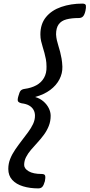

<svg xmlns="http://www.w3.org/2000/svg" viewBox="-20 -970 497 1065"><path d="M437 -950Q455 -950 456.5 -939Q458 -928 454 -910Q449 -888 440.5 -879Q432 -870 417 -870Q377 -870 348.5 -862.5Q320 -855 305.5 -835Q291 -815 291 -779Q292 -762 295.5 -746.5Q299 -731 304 -715.5Q309 -700 313.5 -682.5Q318 -665 321.5 -645Q325 -625 326 -600Q327 -563 309.5 -529.5Q292 -496 258.5 -471Q225 -446 175 -432Q202 -424 221 -407.5Q240 -391 250.5 -370Q261 -349 261 -328Q261 -297 250.5 -271Q240 -245 223.5 -222.5Q207 -200 188 -179.5Q169 -159 152 -139Q135 -119 124.5 -98.5Q114 -78 114 -55Q114 -35 139 -20Q164 -5 211 -5Q228 -5 230.5 5Q233 15 229 35Q223 57 215 66Q207 75 192 75Q146 75 108 63.5Q70 52 48 28Q26 4 26 -33Q26 -62 36.5 -88.5Q47 -115 64.5 -140.5Q82 -166 100.5 -190Q119 -214 136 -237Q153 -260 163.5 -282.5Q174 -305 174 -328Q174 -347 165.5 -361.5Q157 -376 141 -385Q125 -394 100 -397Q83 -401 79.5 -409Q76 -417 82 -437Q88 -460 95 -467.5Q102 -475 117 -477Q154 -482 181.5 -497Q209 -512 224 -538Q239 -564 238 -600Q238 -623 234.5 -641.5Q231 -660 226.5 -676.5Q222 -693 217 -709Q212 -725 208 -742Q204 -759 204 -779Q204 -837 235 -875Q266 -913 319.5 -931.5Q373 -950 437 -950Z"/></svg>

Font: Playwrite IS
Style: Regular
Weight: 400
Designer: Veronika Burian, José Scaglione
Foundry: TypeTogether
Version: Version 1.002